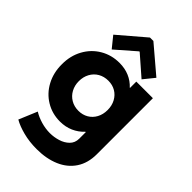

<svg xmlns="http://www.w3.org/2000/svg" viewBox="-288 -883 1199 1199"><g transform="rotate(45 311.0 -283.5)"><path d="M72.3 163.1 123 42Q153.8 61 193.1 72.5Q232.4 84 271.5 84Q307.1 84 342.5 73.2Q377.9 62.5 401.9 38.8Q425.8 15.1 425.8 -21.5V-79.1H422.4Q392.6 -46.9 352.5 -29.3Q312.5 -11.7 264.6 -11.7Q195.8 -11.7 139.6 -45.7Q83.5 -79.6 51.8 -139.4Q20 -199.2 20.5 -273.4Q20 -347.7 52.5 -407.2Q85 -466.8 142.1 -500.5Q199.2 -534.2 269.5 -534.2Q316.9 -534.2 356 -517.6Q395 -501 423.8 -469.7H425.8V-525.4H572.3V-30.3Q572.3 47.4 536.1 102.1Q500 156.7 434.6 184.8Q369.1 212.9 283.2 212.9Q218.8 212.9 163.6 198.5Q108.4 184.1 72.3 163.1ZM424.8 -273.4Q424.8 -312.5 408.4 -342.5Q392.1 -372.6 363.8 -389.4Q335.4 -406.2 298.8 -406.2Q261.2 -406.2 231.9 -389.2Q202.6 -372.1 186.3 -342Q169.9 -312 169.9 -273.4Q169.9 -235.8 186.3 -205.6Q202.6 -175.3 231.9 -158Q261.2 -140.6 298.8 -140.6Q335 -140.6 363.5 -157.2Q392.1 -173.8 408.4 -203.9Q424.8 -233.9 424.8 -273.4ZM116.7 -630.9 291.5 -780.3H321.8L497.6 -630.9L439 -558.6L309.1 -671.9H305.2L175.3 -558.6Z"/></g></svg>

Font: Reddit Sans Chocolate ExtraBold
Style: Regular
Weight: 800
Designer: Stephen Hutchings
Foundry: Reddit
Version: Version 1.011